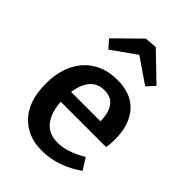

<svg xmlns="http://www.w3.org/2000/svg" viewBox="-239 -914 1026 1026"><g transform="rotate(45 274.0 -400.5)"><path d="M465 -132 506 -67Q394 11 275 11Q167 11 102 -59Q37 -129 37 -257Q37 -345 68.5 -409.5Q100 -474 158 -508.5Q216 -543 294 -543Q402 -543 456 -479Q510 -415 510 -309Q510 -276 505 -246H162Q167 -168 202 -123.5Q237 -79 304 -79Q378 -79 465 -132ZM164 -322H386Q386 -383 361.5 -419Q337 -455 284 -455Q232 -455 202.5 -419.5Q173 -384 164 -322ZM314 -812 464 -668 423 -623 282 -720 145 -623 105 -668 245 -806Z"/></g></svg>

Font: Bitter Pro SemiBold
Style: Regular
Weight: 600
Designer: Sol Matas, and Bitter project Authors
Foundry: Sol Matas
Version: Version 1.010